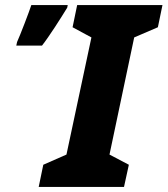

<svg xmlns="http://www.w3.org/2000/svg" viewBox="-20 -734 658 754"><path d="M132 0H467L486 -87L410 -127L507 -587L600 -627L618 -714H283L265 -627L339 -587L241 -127L150 -87ZM44 -555H145C174 -592 219 -663 244 -704L246 -714H103C95 -689 59 -595 47 -569Z"/></svg>

Font: Noto Sans UI Condensed Black
Style: Italic
Weight: 900
Width: 3
Italic angle: -192°
Designer: Monotype Design Team
Foundry: Monotype Imaging Inc.
Version: Version 1.901